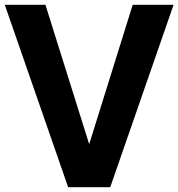

<svg xmlns="http://www.w3.org/2000/svg" viewBox="-20 -783 746 803"><path d="M441 0H265L0 -763H170L353 -180L535 -763H706Z"/></svg>

Font: Open Sauce One ExtraBold
Style: Regular
Weight: 800
Designer: Alfredo Marco Pradil
Foundry: Creative Sauce Fz LLC
Version: Version 1.477